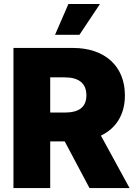

<svg xmlns="http://www.w3.org/2000/svg" viewBox="-20 -949 686 969"><path d="M47.9 0H233.4V-235.4H306.6L431.6 0H633.8L489.3 -264.6C565.4 -300.8 610.4 -370.1 610.4 -467.8C610.4 -617.2 506.8 -707 348.6 -707H47.9ZM257.8 -773.4H380.9L484.4 -928.7H325.2ZM233.4 -380.9V-558.6H305.7C376 -558.6 416 -530.3 416 -467.8C416 -406.2 376 -380.9 305.7 -380.9Z"/></svg>

Font: Pretendard Black
Style: Regular
Weight: 900
Designer: Base glyphs from Inter by Rasmus Andersson; Hangeul glyphs from Noto Sans CJK(Source Han Sans) by Jang Soo-young and Kan
Foundry: Kil Hyung-jin
Version: Version 1.309;Glyphs 3.2 (3225)